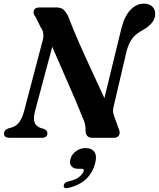

<svg xmlns="http://www.w3.org/2000/svg" viewBox="-20 -740 854 1031"><path d="M167 -139Q159 -106.5 165.2 -84.5Q171.5 -62.5 199 -52.5L215.5 -48Q234.5 -40.5 234.5 -24Q234.5 -12 226.5 -6Q218.5 0 205.5 0H31.5Q1.5 0 1.5 -23.5Q1.5 -42 25 -50.5L46 -56.5Q90.5 -70 109.5 -144L208 -518.5Q214.5 -539 212.5 -558.2Q210.5 -577.5 199.5 -591.5L171 -649Q156 -665.5 161.5 -682.8Q167 -700 192 -700H281.5Q307 -700 320.2 -688.8Q333.5 -677.5 345 -655Q372 -584 406 -507Q440 -430 475.2 -354.8Q510.5 -279.5 540.5 -213L632.5 -590Q650 -656 681.5 -688.2Q713 -720.5 753.5 -720.5Q779.5 -720.5 796.5 -705.8Q813.5 -691 813.5 -665Q812.5 -615.5 748.5 -579.5Q712 -560.5 692 -535.5Q672 -510.5 660 -466L591 -171.5Q586.5 -155 586.8 -143.2Q587 -131.5 593.5 -115L618 -47Q627 -28 619.2 -14Q611.5 0 591.5 0H476.5Q439 0 439.5 -40.5Q440.5 -76 422.5 -110.5Q408 -149 381.8 -210Q355.5 -271 323.8 -343.5Q292 -416 260.5 -488.5ZM402.5 166.5Q373.5 166.5 362.8 151.5Q352 136.5 358.5 114Q365 88 388.5 71.5Q412 55 440 55Q472 55 486.8 75.5Q501.5 96 491 136.5Q477.5 188 442 221.8Q406.5 255.5 346.5 269Q322 275 322 257.5Q323 240.5 345 235Q385.5 226 405.5 209.8Q425.5 193.5 429.5 178Q432.5 166.5 418.5 166.5Z"/></svg>

Font: Fraunces 9pt S000 SemiBold
Style: Italic
Weight: 600
Italic angle: -16°
Version: Version 1.000; ttfautohint (v1.8.3)